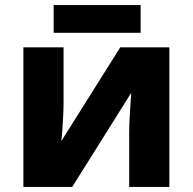

<svg xmlns="http://www.w3.org/2000/svg" viewBox="-20 -735 758 755"><path d="M230 -334Q230 -311 228.5 -280.5Q227 -250 225 -222Q223 -194 221 -180L453 -549H646V0H488V-210Q488 -236 489.5 -266.5Q491 -297 493 -324.5Q495 -352 496 -370L264 0H72V-549H230ZM533 -715V-606H191V-715Z"/></svg>

Font: Noto Sans ExtraBold
Style: Regular
Weight: 800
Designer: Monotype Design Team
Foundry: Monotype Imaging Inc.
Version: Version 2.007